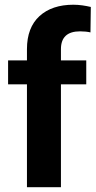

<svg xmlns="http://www.w3.org/2000/svg" viewBox="-20 -780 398 800"><path d="M233.9 -428.7H339.4V-528.3H233.9V-575.2C233.9 -624.5 260.3 -649.4 313.5 -649.4C330.6 -649.4 344.7 -647.9 356.9 -645L358.4 -751C335.4 -756.3 311.5 -760.3 285.6 -760.3C226.6 -760.3 179.2 -744.6 144.5 -712.9C109.9 -681.2 92.3 -635.3 92.3 -575.2V-528.3H13.7V-428.7H92.3V0H233.9Z"/></svg>

Font: Vazirmatn
Style: Bold
Weight: 700
Designer: Saber Rastikerdar
Foundry: Saber Rastikerdar
Version: Version 33.003